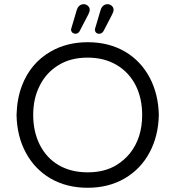

<svg xmlns="http://www.w3.org/2000/svg" viewBox="-20 -887 833 912"><path d="M399.4 -818.4Q406.2 -831.1 406.2 -840.8Q406.2 -851.6 397.5 -859.4Q388.7 -867.2 377 -867.2Q364.3 -867.2 354.5 -857.4Q347.7 -850.6 344.7 -839.8L318.4 -751Q317.4 -749 317.4 -746.6Q317.4 -744.1 317.9 -742.2Q318.4 -740.2 319.3 -738.3Q322.3 -731.4 330.1 -728.5Q334 -726.6 338.9 -726.6Q347.7 -727.5 352.5 -731.9Q357.4 -736.3 359.4 -741.2ZM433.6 -735.4Q439.5 -726.6 451.2 -726.6Q464.8 -726.6 472.7 -741.2L512.7 -818.4Q519.5 -831.1 519.5 -840.8Q519.5 -851.6 510.7 -859.4Q502 -867.2 490.2 -867.2Q477.5 -867.2 467.8 -857.4Q460.9 -850.6 458 -839.8L431.6 -751Q430.7 -749 430.7 -746.6Q430.7 -744.1 431.6 -742.2Q431.6 -738.3 433.6 -735.4ZM574.2 -641.6Q497.1 -686.5 397 -686.5Q296.9 -686.5 219.7 -641.6Q125 -586.9 84 -479.5Q60.5 -417 58.6 -340.8Q60.5 -240.2 102.5 -162.1Q144.5 -84 218.8 -40Q295.9 4.9 396 4.9Q496.1 4.9 572.3 -39.6Q648.4 -84 690.4 -162.6Q732.4 -241.2 734.4 -340.8Q732.4 -440.4 690.4 -519.5Q648.4 -597.7 574.2 -641.6ZM655.3 -340.8Q655.3 -231.4 596.7 -158.2Q570.3 -126 534.2 -103.5Q477.5 -68.4 396.5 -68.4Q317.4 -68.4 258.8 -102.5Q200.2 -136.7 168 -201.2Q137.7 -262.7 137.7 -341.3Q137.7 -419.9 168.9 -480.5Q200.2 -543 258.8 -578.1Q315.4 -613.3 396.5 -613.3Q474.6 -613.3 533.7 -578.6Q592.8 -543.9 625 -480.5Q655.3 -418.9 655.3 -340.8Z"/></svg>

Font: FakePearl
Style: Light
Weight: 350
Version: Version 1.2